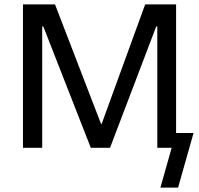

<svg xmlns="http://www.w3.org/2000/svg" viewBox="-20 -669 901 869"><path d="M786 180H706L757 0H692V-549H687L478 0H391L176 -549H171V0H84V-649H229L437 -109L440 -108L637 -649H777V-67H856Z"/></svg>

Font: Play
Style: Regular
Weight: 400
Designer: Jonas Hecksher
Foundry: Jonas Hecksher, Playtypeª, e-types AS
Version: Version 1.002